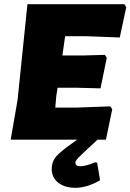

<svg xmlns="http://www.w3.org/2000/svg" viewBox="-20 -667 623 917"><path d="M341 230Q289 230 258 205.5Q227 181 227 140Q227 105 249.5 79Q272 53 349 0H31L64 -190L111 -647H574L583 -633L552 -488L394 -494H291L278 -402H376L481 -405L490 -391L460 -245L345 -248H255L249 -210L244 -153H340L507 -159L516 -145L486 0H446Q372 68 356 84.5Q340 101 340 110Q340 127 364 127Q390 127 435 108L444 110L458 194Q395 230 341 230Z"/></svg>

Font: Alegreya Sans Black
Style: Italic
Weight: 900
Italic angle: -7°
Designer: Juan Pablo del Peral
Foundry: Huerta Tipografica
Version: Version 2.007